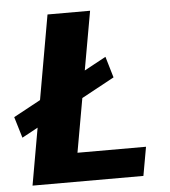

<svg xmlns="http://www.w3.org/2000/svg" viewBox="-68 -721 677 766"><g transform="rotate(-5 270.5 -337.5)"><path d="M8 -194 391 -402 366 -486.5 -17.5 -278.5ZM31.5 0H475.5L496 -115H221.5L321 -675H150.5Z"/></g></svg>

Font: Anybody UltraCondensed Thin
Style: Bold Italic
Weight: 700
Italic angle: -10°
Version: Version 1.111